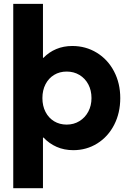

<svg xmlns="http://www.w3.org/2000/svg" viewBox="-20 -772 665 997"><path d="M48.8 -752H203.1V-471.7H205.6Q234.4 -501.5 272.2 -517.3Q310.1 -533.2 355.5 -533.2Q425.3 -533.2 482.4 -498.3Q539.6 -463.4 572 -401.6Q604.5 -339.8 604.5 -262.7Q604.5 -185.5 572.8 -123.8Q541 -62 485.1 -27.1Q429.2 7.8 360.4 7.8Q313.5 7.8 274.4 -9.3Q235.4 -26.4 206.1 -57.6H203.1V205.1H48.8ZM455.1 -262.7Q455.1 -302.7 438.5 -334Q421.9 -365.2 392.6 -382.8Q363.3 -400.4 326.2 -400.4Q289.6 -400.4 261 -383.1Q232.4 -365.7 216.3 -334.5Q200.2 -303.2 200.2 -262.7Q200.2 -222.2 216.3 -190.9Q232.4 -159.7 261 -142.3Q289.6 -125 326.2 -125Q363.3 -125 392.6 -143.1Q421.9 -161.1 438.5 -192.4Q455.1 -223.6 455.1 -262.7Z"/></svg>

Font: Reddit Sans Chocolate ExtraBold
Style: Regular
Weight: 800
Designer: Stephen Hutchings
Foundry: Reddit
Version: Version 1.011